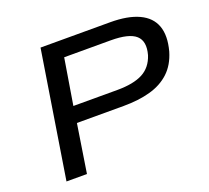

<svg xmlns="http://www.w3.org/2000/svg" viewBox="-120 -855 1094 1005"><g transform="rotate(-20 426.5 -352.5)"><path d="M87 0 199 -705H587Q685 -705 746 -676.5Q807 -648 827 -592.5Q847 -537 825 -455Q805 -387 761 -346Q717 -305 652 -287Q587 -269 504 -269H243L201 0ZM256 -359H500Q591 -359 642.5 -386Q694 -413 714 -475Q734 -547 696.5 -581Q659 -615 557 -615H298Z"/></g></svg>

Font: Nunito Sans 7pt Expanded Medium
Style: Italic
Weight: 500
Width: 7
Italic angle: -9°
Designer: Vernon Adams
Foundry: Vernon Adams
Version: Version 3.101;gftools[0.9.27]